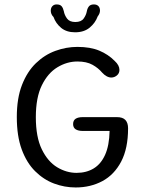

<svg xmlns="http://www.w3.org/2000/svg" viewBox="-20 -837 659 868"><path d="M322 10.5Q272 10.5 224.5 -7.2Q177 -25 138.8 -63Q100.5 -101 78.2 -161.5Q56 -222 56 -307.5Q56 -393 79.5 -453.2Q103 -513.5 142.5 -551.5Q182 -589.5 230.8 -607.2Q279.5 -625 330 -625Q388.5 -625 429 -608Q469.5 -591 498 -562Q509.5 -551.5 514.8 -541.2Q520 -531 520 -521Q520 -505.5 508.5 -496Q497 -486.5 483 -486.5Q472.5 -486.5 461.8 -492.5Q451 -498.5 442 -508.5Q424.5 -529.5 398 -544.2Q371.5 -559 330 -559Q283 -559 239.8 -533Q196.5 -507 169.2 -451.5Q142 -396 142 -307.5Q142 -217.5 169 -162Q196 -106.5 238.2 -81Q280.5 -55.5 326 -55.5Q370.5 -55.5 403.5 -75.5Q436.5 -95.5 455.2 -137.2Q474 -179 475.5 -245H355Q333.5 -245 322 -252.5Q310.5 -260 310.5 -276Q310.5 -292.5 321.8 -300Q333 -307.5 354.5 -307.5H508.5Q535 -307.5 547 -294.5Q559 -281.5 559 -257Q559 -166 527.8 -106.5Q496.5 -47 442.8 -18.2Q389 10.5 322 10.5ZM404.5 -817Q417.5 -817 424.8 -809.5Q432 -802 432 -789Q432 -783 429.5 -776.2Q427 -769.5 421.5 -762.5Q411 -733.5 385.5 -712.2Q360 -691 319.5 -691Q280.5 -691 256.2 -711.2Q232 -731.5 222 -760Q215 -767 212.2 -774.5Q209.5 -782 209.5 -788.5Q209.5 -801.5 216.8 -809.2Q224 -817 236 -817Q252 -817 258.8 -808.5Q265.5 -800 268.5 -786.5Q271.5 -769 283 -753.2Q294.5 -737.5 320.5 -737.5Q347 -737.5 358.2 -753.2Q369.5 -769 372.5 -786Q375 -799.5 382 -808.2Q389 -817 404.5 -817Z"/></svg>

Font: Sono ExtraLight Monospace
Style: Regular
Weight: 400
Version: Version 2.112